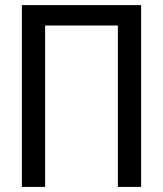

<svg xmlns="http://www.w3.org/2000/svg" viewBox="-20 -734 640 754"><path d="M534.2 0H442.9V-633.8H157.2V0H65.9V-713.9H534.2Z"/></svg>

Font: Noto Mono
Style: Regular
Weight: 400
Designer: Monotype Design Team
Foundry: Monotype Imaging Inc.
Version: Version 1.00